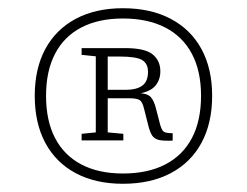

<svg xmlns="http://www.w3.org/2000/svg" viewBox="-20 -728 600 467"><path d="M279 -708Q346.5 -708 395.2 -682.2Q444 -656.5 470 -608.8Q496 -561 496 -495Q496 -428.5 470 -380.5Q444 -332.5 395.2 -306.8Q346.5 -281 279 -281Q212.5 -281 164.2 -306.8Q116 -332.5 90.2 -380.5Q64.5 -428.5 64.5 -495Q64.5 -561 90.2 -608.8Q116 -656.5 164.2 -682.2Q212.5 -708 279 -708ZM279 -683Q219.5 -683 177.5 -661Q135.5 -639 113.8 -597Q92 -555 92 -495Q92 -434.5 113.8 -392.5Q135.5 -350.5 177.5 -328.2Q219.5 -306 279 -306Q339.5 -306 382 -328Q424.5 -350 446.8 -392.2Q469 -434.5 469 -495Q469 -555 446.8 -597Q424.5 -639 382 -661Q339.5 -683 279 -683ZM228.5 -509.5H285Q312.5 -509.5 326.2 -519.8Q340 -530 340 -553.5Q340 -573 326 -581.8Q312 -590.5 270.5 -590.5H228L227.5 -611H284Q332.5 -611 351.2 -595.8Q370 -580.5 370 -554.5Q370 -533.5 357.5 -519Q345 -504.5 315.5 -500L318.5 -501.5Q339 -500.5 346.8 -491.8Q354.5 -483 359 -465.5L369.5 -425Q373 -412 378 -408Q383 -404 400 -404V-386Q378.5 -385 367 -387.5Q355.5 -390 350 -398.5Q344.5 -407 340.5 -423.5L330 -465Q326 -481.5 318.5 -485.2Q311 -489 294.5 -489H228ZM213 -591 178.5 -594.5V-611H242V-406L280 -402.5V-386.5H178.5V-402.5L213 -406Z"/></svg>

Font: Newsreader 9pt ExtraLight
Style: Regular
Weight: 250
Designer: Hugues Gentile
Foundry: Production Type
Version: Version 1.003